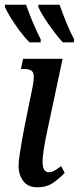

<svg xmlns="http://www.w3.org/2000/svg" viewBox="-20 -786 335 816"><path d="M138 10Q99 10 79 -16.5Q59 -43 59 -81Q59 -99 63.5 -129.5Q68 -160 74 -193Q80 -226 85 -252L119 -419Q128 -467 119 -480Q110 -493 81 -493H69L78 -536H246L179 -221Q173 -193 167 -157Q161 -121 161 -99Q161 -54 187 -54Q200 -54 212.5 -61.5Q225 -69 240 -80L255 -51Q236 -31 208 -10.5Q180 10 138 10ZM247 -606Q230 -624 208.5 -652.5Q187 -681 168.5 -710Q150 -739 143 -756V-766H233Q245 -732 262 -690Q279 -648 295 -619L294 -606ZM105 -606Q87 -624 65.5 -652.5Q44 -681 26 -710Q8 -739 1 -756V-766H91Q102 -732 120 -690Q138 -648 153 -619V-606Z"/></svg>

Font: Noto Serif ExtraCondensed Medium
Style: Italic
Weight: 500
Width: 2
Italic angle: -12°
Designer: Monotype Design Team
Foundry: Monotype Imaging Inc.
Version: Version 2.013; ttfautohint (v1.8.4.7-5d5b)